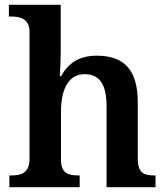

<svg xmlns="http://www.w3.org/2000/svg" viewBox="-20 -780 695 800"><path d="M19 0H312V-49H308C264 -49 234 -58 234 -115V-313C234 -401 261 -471 333 -471C400 -471 424 -421 424 -335V0H628V-49H625C580 -49 554 -58 554 -120V-354C554 -490 496 -548 383 -548C308 -548 263 -515 235 -463H229C230 -476 233 -527 233 -570V-760H17V-711H28C62 -711 103 -703 103 -647V-119C103 -58 68 -49 26 -49H19Z"/></svg>

Font: Noto Serif Devanagari SemiBold
Style: Regular
Weight: 600
Designer: Universal Thirst, Indian Type Foundry and the Monotype Design Team
Foundry: Monotype Imaging Inc.
Version: Version 2.004